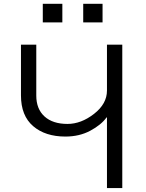

<svg xmlns="http://www.w3.org/2000/svg" viewBox="-20 -959 745 979"><path d="M198.2 -844.7V-939.5H297.9V-844.7ZM404.3 -844.7V-939.5H502.9V-844.7ZM86.9 -472.7V-731.4H165V-471.7Q165 -403.3 207 -365.2Q249 -327.1 324.2 -327.1Q393.6 -327.1 459.5 -378.4Q525.4 -429.7 525.4 -497.1V-731.4H603.5V0H525.4V-360.4H523.4Q496.1 -322.3 440.4 -292.5Q384.8 -262.7 313.5 -262.7Q210.9 -262.7 148.9 -315.9Q86.9 -369.1 86.9 -472.7Z"/></svg>

Font: Gothic A1
Style: Regular
Weight: 400
Designer: HanYang I&C Co.,Ltd.
Foundry: HanYang I&C Co.,Ltd.
Version: Version 2.50